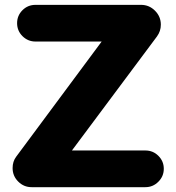

<svg xmlns="http://www.w3.org/2000/svg" viewBox="-20 -775 730 795"><path d="M32.2 -79.1Q32.2 -106.4 46.9 -126L400.9 -603H127Q95.7 -603 73.2 -625.2Q50.8 -647.5 50.8 -679.2Q50.8 -710.4 73 -732.7Q95.2 -754.9 127 -754.9H564Q597.7 -754.9 621.8 -730.7Q646 -706.5 646 -672.9Q646 -646 629.9 -624L277.8 -151.9H582Q613.8 -151.9 636 -129.6Q658.2 -107.4 658.2 -76.2Q658.2 -44.9 635.7 -22.5Q613.3 0 582 0H110.8Q78.6 0 55.4 -23.2Q32.2 -46.4 32.2 -79.1Z"/></svg>

Font: Jellee Roman
Style: Bold
Weight: 700
Designer: Alfredo Marco Pradil
Foundry: Alfredo Marco Pradil and JAM Design
Version: Version 1.000